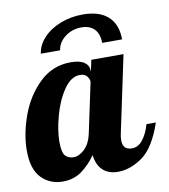

<svg xmlns="http://www.w3.org/2000/svg" viewBox="-93 -771 742 845"><g transform="rotate(-10 277.5 -348.5)"><path d="M333 -703Q407 -703 446 -667.5Q485 -632 485 -565H396Q396 -605 375.5 -626.5Q355 -648 317 -648Q276 -648 244.5 -624Q213 -600 208 -565H122Q127 -603 157 -635Q187 -667 233.5 -685Q280 -703 333 -703ZM-13 -155Q-13 -229 16.5 -310.5Q46 -392 104.5 -448.5Q163 -505 244 -505Q285 -505 305 -491Q325 -477 325 -454V-447L336 -500H480L408 -160Q404 -145 404 -128Q404 -85 445 -85Q473 -85 493.5 -111Q514 -137 526 -179H568Q531 -71 476.5 -32.5Q422 6 367 6Q325 6 299.5 -17.5Q274 -41 269 -86Q240 -45 204.5 -19.5Q169 6 120 6Q63 6 25 -33Q-13 -72 -13 -155ZM268 -179 316 -405Q316 -418 306 -430.5Q296 -443 275 -443Q235 -443 203 -396.5Q171 -350 153 -284.5Q135 -219 135 -169Q135 -119 149.5 -105Q164 -91 185 -91Q210 -91 234.5 -114.5Q259 -138 268 -179Z"/></g></svg>

Font: Lobster
Style: Regular
Weight: 400
Designer: Impallari Type
Foundry: Impallari Type
Version: Version 2.100